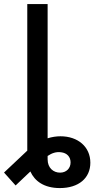

<svg xmlns="http://www.w3.org/2000/svg" viewBox="-80 -748 477 972"><path d="M223.1 204.1C318.8 204.1 377.4 153.3 377.4 75.7C377.4 -4.4 314.9 -58.1 226.1 -58.1C205.1 -58.1 182.6 -54.7 161.1 -47.9V-727.5H58.1V14.6L-59.6 125.5L-1 190.9L73.7 120.1C95.7 168.9 143.1 204.1 223.1 204.1ZM161.1 58.6V41.5C183.6 26.4 205.1 19.5 229.5 22.9C259.3 26.4 277.3 46.4 277.3 74.2C277.3 104.5 255.4 126 224.1 126C190.4 126 161.1 102.5 161.1 58.6Z"/></svg>

Font: Inteeer Medium
Style: Regular
Weight: 500
Designer: Rasmus Andersson
Foundry: rsms
Version: Version 4.001;Glyphs 3.4 (3402)